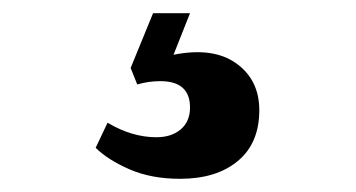

<svg xmlns="http://www.w3.org/2000/svg" viewBox="-20 -29 540 291"><path d="M253 242Q209 242 176 227.5Q143 213 125 195L143 157Q180 179 217 179Q240 179 254 167Q268 155 268 134Q268 94 223 94Q205 94 188 99L178 74L212 -9H268L243 54Q303 42 338 67Q373 92 373 138Q373 188 340.5 215Q308 242 253 242Z"/></svg>

Font: Literata 36pt
Style: Bold
Weight: 700
Designer: Latin by Veronika Burian and Jose Scaglione. Greek by Irene Vlachou. Cyrillic by Vera Evstafieva.
Foundry: TypeTogether
Version: Version 3.002